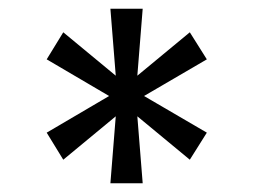

<svg xmlns="http://www.w3.org/2000/svg" viewBox="-20 -785 580 440"><path d="M259 -582 415 -711 454 -649 281 -548 125 -419 87 -481ZM259 -548 87 -649 125 -711 281 -582 454 -481 415 -419ZM249 -565 233 -765H307L291 -565L307 -365H233Z"/></svg>

Font: Pathway Extreme 72pt Medium
Style: Regular
Weight: 500
Designer: Eduardo Rodriguez Tunni
Foundry: Eduardo Rodriguez Tunni
Version: Version 1.001;gftools[0.9.26]